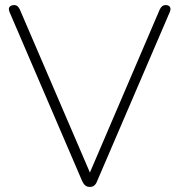

<svg xmlns="http://www.w3.org/2000/svg" viewBox="-20 -731 707 757"><path d="M334 6Q323 6 316 0Q309 -6 304 -17L17 -685Q14 -694 15.5 -699.5Q17 -705 22.5 -708Q28 -711 35 -711Q44 -711 49 -706.5Q54 -702 58 -694L346 -24H323L610 -694Q614 -702 619.5 -706.5Q625 -711 634 -711Q642 -711 646.5 -707.5Q651 -704 652 -698.5Q653 -693 650 -685L363 -17Q359 -6 352 0Q345 6 334 6Z"/></svg>

Font: Nunito ExtraLight
Style: Regular
Weight: 200
Designer: Vernon Adams
Foundry: Vernon Adams
Version: Version 3.602